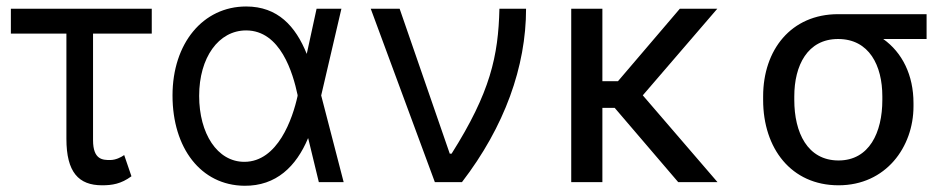

<svg xmlns="http://www.w3.org/2000/svg" viewBox="-20 -573 2993 604"><path d="M457.4 -545.5H14.2V-467.3H188.9V-136.4C188.9 -31.2 227.3 9.9 301.1 9.9C332.4 9.9 360.8 5.7 393.5 -18.5L370.7 -85.2C360.8 -78.1 343.8 -69.6 326.7 -69.6C304 -69.6 272.7 -69.6 272.7 -132.1V-467.3H457.4Z M748.6 11.4C849.1 12.4 911.9 -49.7 948.9 -137.8H949.6L983 0H1061.1L990.4 -272.7L1054 -545.5H975.9L945 -403.4C909.8 -490.8 853.7 -552.6 754.3 -552.6C618.6 -552.6 522.7 -436.8 522.7 -272.7C522.7 -107.2 611.9 9.9 748.6 11.4ZM606.5 -271.3C606.5 -392 667.6 -477.3 754.3 -477.3C862.6 -477.3 901.6 -343 916.2 -274.1V-271.3C900.6 -199.9 854 -63.9 748.6 -63.9C663.4 -63.9 606.5 -153.1 606.5 -271.3Z M1348 0H1433.2C1567.5 -174.7 1634.9 -363.6 1634.9 -545.5H1551.1C1547.6 -397 1522.7 -282.7 1400.6 -89.5H1394.9L1237.2 -545.5H1146.3Z M1875 -545.5H1777V0H1875V-233.7H1913.7L2113.6 0H2237.2L2002.1 -273.1L2236.5 -545.5H2118.6L1924 -317.5H1875Z M2380.7 -269.9V-258.5C2380.7 -106.5 2468.7 9.9 2617.9 9.9C2767 9.9 2853.7 -110.8 2853.7 -238.6V-248.6C2853.7 -336.6 2818.5 -407.7 2758.5 -450.3H2894.9V-528.4H2616.5C2468.7 -528.4 2380.7 -416.2 2380.7 -269.9ZM2478.7 -258.5V-269.9C2478.7 -366.5 2519.9 -450.3 2616.5 -450.3C2714.5 -450.3 2755.7 -366.5 2755.7 -269.9V-258.5C2755.7 -156.2 2714.5 -68.2 2617.9 -68.2C2519.9 -68.2 2478.7 -156.2 2478.7 -258.5Z"/></svg>

Font: Margiela Sans
Style: Regular
Weight: 400
Designer: Stefan Endress, Andreas Faust
Version: Version 1.100;FEAKit 1.0